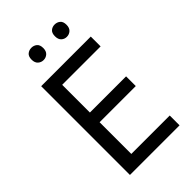

<svg xmlns="http://www.w3.org/2000/svg" viewBox="-268 -1000 1092 1092"><g transform="rotate(-45 278.0 -454.0)"><path d="M496 0H97V-714H496V-635H187V-412H478V-334H187V-79H496ZM165 -859Q165 -885 179 -896.5Q193 -908 212 -908Q231 -908 245 -896.5Q259 -885 259 -859Q259 -834 245 -821.5Q231 -809 212 -809Q193 -809 179 -821.5Q165 -834 165 -859ZM353 -859Q353 -885 366.5 -896.5Q380 -908 399 -908Q418 -908 432 -896.5Q446 -885 446 -859Q446 -834 432 -821.5Q418 -809 399 -809Q380 -809 366.5 -821.5Q353 -834 353 -859Z"/></g></svg>

Font: Noto Sans Gunjala Gondi
Style: Regular
Weight: 400
Designer: Ek Type
Foundry: Ek Type
Version: Version 1.004